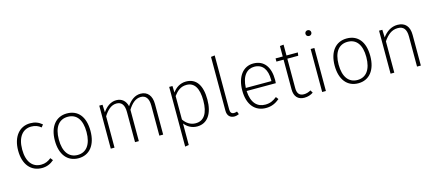

<svg xmlns="http://www.w3.org/2000/svg" viewBox="-65 -1509 5520 2432"><g transform="rotate(-15 2695.0 -292.5)"><path d="M308 -575C165 -575 72 -460 72 -279C72 -95 166 12 309 12C372 12 424 -11 467 -49L441 -82C403 -51 363 -32 309 -32C201 -32 125 -112 125 -279C125 -447 202 -531 310 -531C363 -531 401 -515 436 -486L462 -519C416 -558 369 -575 308 -575Z M789 -575C645 -575 554 -464 554 -281C554 -99 642 12 788 12C932 12 1022 -99 1022 -284C1022 -470 935 -575 789 -575ZM789 -531C903 -531 970 -447 970 -284C970 -118 900 -31 788 -31C674 -31 606 -119 606 -281C606 -447 677 -531 789 -531Z M1755 -575C1680 -575 1619 -527 1575 -459C1558 -531 1510 -575 1436 -575C1364 -575 1304 -530 1259 -464L1255 -564H1212V0H1261V-411C1306 -483 1359 -534 1429 -534C1494 -534 1530 -490 1530 -395V0H1580V-411C1624 -483 1677 -534 1747 -534C1811 -534 1849 -490 1849 -395V0H1899V-402C1899 -510 1846 -575 1755 -575Z M2351 -575C2276 -575 2216 -536 2175 -478L2172 -564H2129V219L2178 211V-71C2213 -26 2269 12 2344 12C2482 12 2555 -105 2555 -285C2555 -469 2487 -575 2351 -575ZM2336 -32C2267 -32 2216 -68 2178 -123V-431C2221 -489 2269 -532 2346 -532C2448 -532 2502 -450 2502 -285C2502 -119 2444 -32 2336 -32Z M2832 12C2854 12 2875 5 2892 -2L2878 -40C2866 -36 2852 -32 2838 -32C2805 -32 2789 -52 2789 -91V-800L2739 -794V-89C2739 -21 2777 12 2832 12Z M3448 -305C3448 -468 3376 -575 3233 -575C3098 -575 3011 -459 3011 -278C3011 -96 3101 12 3246 12C3320 12 3374 -14 3426 -57L3401 -90C3353 -52 3312 -32 3248 -32C3146 -32 3071 -100 3063 -260H3446C3447 -271 3448 -287 3448 -305ZM3399 -300H3063C3069 -462 3143 -532 3235 -532C3347 -532 3399 -447 3399 -321Z M3846 -58C3817 -42 3788 -32 3755 -32C3695 -32 3667 -67 3667 -136V-522H3810L3816 -564H3667V-706L3618 -701V-564H3524V-522H3618V-133C3618 -37 3668 12 3749 12C3795 12 3833 -1 3866 -23Z M4009 -804C3985 -804 3970 -786 3970 -766C3970 -745 3985 -728 4009 -728C4032 -728 4047 -745 4047 -766C4047 -786 4032 -804 4009 -804ZM4033 -564H3984V0H4033Z M4458 -575C4314 -575 4223 -464 4223 -281C4223 -99 4311 12 4457 12C4601 12 4691 -99 4691 -284C4691 -470 4604 -575 4458 -575ZM4458 -531C4572 -531 4639 -447 4639 -284C4639 -118 4569 -31 4457 -31C4343 -31 4275 -119 4275 -281C4275 -447 4346 -531 4458 -531Z M5124 -575C5041 -575 4976 -529 4928 -463L4924 -564H4881V0H4930V-411C4979 -483 5035 -534 5117 -534C5191 -534 5228 -491 5228 -395V0H5278V-402C5278 -512 5226 -575 5124 -575Z"/></g></svg>

Font: Glow Sans SC Normal Light
Style: Regular
Weight: 300
Designer: Ryoko NISHIZUKA (kana, bopomofo & ideographs); Paul D. Hunt (Latin, Greek & Cyrillic); Sandoll Communications, Soo-young
Version: Version 0.93